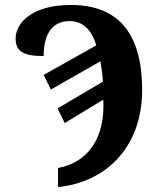

<svg xmlns="http://www.w3.org/2000/svg" viewBox="-20 -744 636 774"><path d="M214 -67V10C401 -8 553 -145 553 -381C553 -599 466 -724 265 -724C112 -724 43 -653 43 -589C43 -537 73 -518 156 -518C156 -591 180 -659 261 -659C312 -659 350 -625 368 -561L156 -442L185 -383L385 -497C389 -470 393 -446 395 -415L212 -307L241 -248L396 -342C397 -333 397 -323 397 -314C396 -171 322 -86 214 -67Z"/></svg>

Font: Noto Serif Condensed ExtraBold
Style: Regular
Weight: 800
Width: 3
Designer: Monotype Design Team
Foundry: Monotype Imaging Inc.
Version: Version 2.013